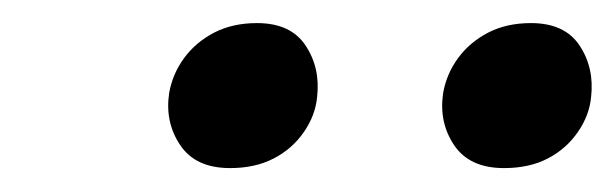

<svg xmlns="http://www.w3.org/2000/svg" viewBox="-20 -766 522 163"><path d="M175.3 -623.3Q146 -623.3 133 -642.8Q119.9 -662.2 123.6 -687Q126.5 -703.4 136.3 -716.7Q146.1 -730.1 161.8 -738.3Q177.5 -746.4 198.2 -746.4Q226.8 -746.4 239.4 -727.4Q252.1 -708.3 249.2 -683.5Q247.7 -667.9 237.9 -653.8Q228.1 -639.6 212.4 -631.5Q196.7 -623.3 175.3 -623.3ZM407.8 -623.3Q378.6 -623.3 365.5 -642.8Q352.5 -662.2 356.2 -687Q359.1 -703.4 368.9 -716.7Q378.7 -730.1 394.4 -738.3Q410.1 -746.4 430.8 -746.4Q459.4 -746.4 472 -727.4Q484.7 -708.3 481.8 -683.5Q480.3 -667.9 470.5 -653.8Q460.7 -639.6 445.1 -631.5Q429.5 -623.3 407.8 -623.3Z"/></svg>

Font: REM Medium
Style: Italic
Weight: 500
Italic angle: -11°
Designer: Octavio Pardo
Foundry: Ashler Design
Version: Version 1.005;gftools[0.9.28]